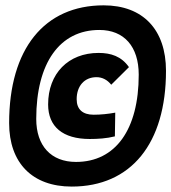

<svg xmlns="http://www.w3.org/2000/svg" viewBox="-20 -706 642 719"><path d="M248.5 -7.3C470.7 -7.3 601.6 -168.5 601.6 -440.9C601.6 -595.2 515.1 -686 368.2 -686C145.5 -686 14.2 -522.5 14.2 -245.1C14.2 -95.7 101.1 -7.3 248.5 -7.3ZM264.6 -99.6C171.4 -99.6 115.7 -159.7 115.7 -260.7C115.7 -470.2 203.6 -593.8 352.1 -593.8C444.8 -593.8 499.5 -531.7 499.5 -426.3C499.5 -220.7 412.6 -99.6 264.6 -99.6ZM315.9 -185.5C346.2 -185.5 379.4 -187.5 410.2 -195.3L411.6 -284.2C385.7 -279.3 357.4 -276.4 330.6 -276.4C289.6 -276.4 267.1 -296.4 267.1 -334.5C267.1 -384.3 296.4 -417 341.3 -417C362.8 -417 381.8 -407.2 396.5 -388.7L462.9 -454.6C434.6 -495.1 395.5 -507.8 349.1 -507.8C235.8 -507.8 160.2 -430.7 160.2 -314.9C160.2 -231.4 215.3 -185.5 315.9 -185.5Z"/></svg>

Font: Cascadia Code SemiBold
Style: Italic
Weight: 600
Italic angle: -10°
Monospace: yes
Designer: Aaron Bell
Foundry: Saja Typeworks
Version: Version 2404.023